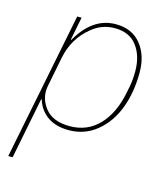

<svg xmlns="http://www.w3.org/2000/svg" viewBox="-108 -603 777 888"><g transform="rotate(15 280.5 -159.0)"><path d="M14 200 155 -506H176L154 -395H157Q227 -518 338 -518Q415 -518 458 -465.5Q501 -413 501 -330Q501 -236 472.5 -159.5Q444 -83 386.5 -35.5Q329 12 252 12Q190 12 150 -16.5Q110 -45 96 -93H93L35 200ZM252 -7Q336 -7 391.5 -65Q447 -123 467 -224L474 -259Q480 -292 480 -330Q480 -404 444 -451.5Q408 -499 338 -499Q276 -499 228 -459Q154 -399 135 -302L107 -160Q96 -103 133 -55Q170 -7 252 -7Z"/></g></svg>

Font: IBM Plex Sans Thin
Style: Italic
Weight: 100
Italic angle: -11.31°
Designer: Mike Abbink, Paul van der Laan, Pieter van Rosmalen
Foundry: Bold Monday
Version: Version 3.0